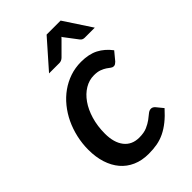

<svg xmlns="http://www.w3.org/2000/svg" viewBox="-219 -802 892 892"><g transform="rotate(-45 227.0 -356.0)"><path d="M25 0ZM412.5 -91Q387 -62.5 363.5 -43.8Q340 -25 316.2 -13.5Q292.5 -2 266.8 2.8Q241 7.5 210.5 7.5Q166 7.5 131.5 -7.8Q97 -23 73.5 -50.8Q50 -78.5 37.5 -117.5Q25 -156.5 25 -204Q25 -245 34 -284.5Q43 -324 59.5 -358.8Q76 -393.5 99.8 -422.8Q123.5 -452 153 -473Q182.5 -494 217 -505.8Q251.5 -517.5 290 -517.5Q341 -517.5 375.8 -499.5Q410.5 -481.5 437 -446.5L403 -405.5Q399 -401.5 394 -398.2Q389 -395 383 -395Q375.5 -395 368.5 -400.5Q361.5 -406 351.5 -412.8Q341.5 -419.5 326.5 -425.2Q311.5 -431 288 -431Q256.5 -431 228.2 -414Q200 -397 178.8 -366.8Q157.5 -336.5 145 -294.5Q132.5 -252.5 132.5 -203Q132.5 -144 158.8 -110.5Q185 -77 233 -77Q264 -77 284.5 -86Q305 -95 319.2 -105.5Q333.5 -116 344 -125Q354.5 -134 366 -134Q376.5 -134 385.5 -124L412.5 -91ZM447.5 -584.5H381.5Q376 -584.5 370.2 -586.5Q364.5 -588.5 359 -595.5L315 -653.5Q310.5 -658.5 308 -664L298 -653.5L240 -595.5Q234.5 -590 228 -587.2Q221.5 -584.5 215.5 -584.5H147L266.5 -720H358.5Z"/></g></svg>

Font: Lato Semibold
Style: Italic
Weight: 600
Italic angle: -7°
Designer: Lukasz Dziedzic
Foundry: tyPoland Lukasz Dziedzic
Version: Version 2.006; 2014-01-15